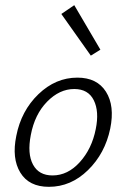

<svg xmlns="http://www.w3.org/2000/svg" viewBox="-20 -718 489 742"><path d="M331 -503 217 -664 267 -698 368 -526ZM169 4Q92 4 58.5 -51Q25 -106 43 -193Q62 -290 128.5 -354Q195 -418 279 -418Q355 -418 389.5 -363.5Q424 -309 406 -221Q386 -125 320 -60.5Q254 4 169 4ZM183 -40Q242 -40 288.5 -91.5Q335 -143 350 -219Q364 -287 342.5 -330.5Q321 -374 267 -374Q210 -374 162 -325Q114 -276 99 -196Q85 -124 107.5 -82Q130 -40 183 -40Z"/></svg>

Font: EauTest Semilight
Style: Italic
Weight: 300
Italic angle: -12°
Designer: Christian Thalmann (Catharsis Fonts)
Version: Version 0.001;PS 000.001;hotconv 1.0.88;makeotf.lib2.5.64775